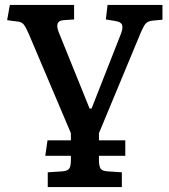

<svg xmlns="http://www.w3.org/2000/svg" viewBox="-20 -541 685 780"><path d="M174 219V159L235 155Q255 153 261.5 143.5Q268 134 268 108V92H164L173 29H268V0L97 -403Q85 -431 76 -442Q67 -453 47 -454L9 -459L20 -521H281V-462L238 -459Q200 -457 219 -409L344 -100H352L471 -403Q481 -429 475.5 -441Q470 -453 446 -456L410 -462L417 -521H640V-461L599 -457Q581 -455 572.5 -446Q564 -437 550 -404L382 0V29H489V92H382V112Q382 129 387 141Q392 153 415 155L475 159V219Z"/></svg>

Font: Literata 7pt Medium
Style: Regular
Weight: 500
Designer: Latin by Veronika Burian and Jose Scaglione. Greek by Irene Vlachou. Cyrillic by Vera Evstafieva.
Foundry: TypeTogether
Version: Version 3.002